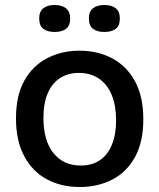

<svg xmlns="http://www.w3.org/2000/svg" viewBox="-20 -736 638 769"><path d="M300 13Q224 13 166.5 -18.5Q109 -50 76.5 -111.5Q44 -173 44 -262Q44 -353 77.5 -413Q111 -473 169 -503Q227 -533 298 -533Q372 -533 430 -502Q488 -471 521 -410Q554 -349 554 -258Q554 -168 521 -107.5Q488 -47 430 -17Q372 13 300 13ZM303 -73Q348 -73 379.5 -94Q411 -115 428 -156Q445 -197 445 -254Q445 -313 427.5 -355.5Q410 -398 376.5 -421Q343 -444 296 -444Q252 -444 220 -423Q188 -402 171 -362Q154 -322 154 -263Q154 -173 194 -123Q234 -73 303 -73ZM398 -608Q369 -608 352.5 -620.5Q336 -633 336 -662Q336 -690 352.5 -703Q369 -716 398 -716Q427 -716 443.5 -703Q460 -690 460 -662Q460 -633 443.5 -620.5Q427 -608 398 -608ZM199 -608Q170 -608 153.5 -620.5Q137 -633 137 -662Q137 -690 153.5 -703Q170 -716 199 -716Q227 -716 244 -703Q261 -690 261 -662Q261 -633 244.5 -620.5Q228 -608 199 -608Z"/></svg>

Font: Bricolage Grotesque 24pt Medium
Style: Regular
Weight: 500
Designer: Mathieu Triay
Foundry: Atelier Triay
Version: Version 1.001;gftools[0.9.33.dev8+g029e19f]